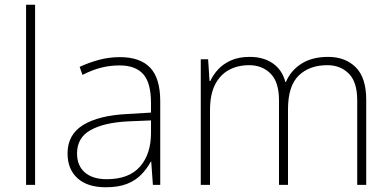

<svg xmlns="http://www.w3.org/2000/svg" viewBox="-20 -780 1647 810"><path d="M90 0V-760H128V0Z M426 10Q349 10 307 -28Q265 -66 265 -133Q265 -212 330.5 -252.5Q396 -293 517 -299L617 -305V-345Q617 -431 584 -467.5Q551 -504 485 -504Q444 -504 406.5 -494.5Q369 -485 328 -464L316 -498Q355 -516 397.5 -527.5Q440 -539 486 -539Q571 -539 613.5 -494.5Q656 -450 656 -353V0H625L618 -98H616Q600 -68 575.5 -43Q551 -18 515 -4Q479 10 426 10ZM430 -24Q524 -24 570.5 -77Q617 -130 617 -219V-272L521 -268Q419 -263 362 -231Q305 -199 305 -133Q305 -81 338 -52.5Q371 -24 430 -24Z M827 0V-530H858L864 -438H867Q879 -464 900 -487Q921 -510 954 -525Q987 -540 1034 -540Q1091 -540 1130.5 -513Q1170 -486 1184 -434H1186Q1207 -483 1252 -511.5Q1297 -540 1364 -540Q1437 -540 1481 -496Q1525 -452 1525 -359V0H1487V-357Q1487 -434 1451.5 -469.5Q1416 -505 1361 -505Q1285 -505 1240 -461Q1195 -417 1195 -319V0H1157V-357Q1157 -434 1121.5 -469.5Q1086 -505 1031 -505Q983 -505 946 -485Q909 -465 887.5 -423.5Q866 -382 866 -315V0Z"/></svg>

Font: Noto Sans Symbols ExtraLight
Style: Regular
Weight: 250
Version: Version 2.002